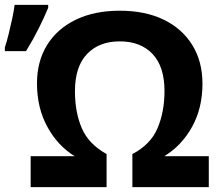

<svg xmlns="http://www.w3.org/2000/svg" viewBox="-20 -769 905 789"><path d="M472 -599Q387 -599 337.5 -547Q288 -495 288 -394Q288 -308 316 -242.5Q344 -177 418 -136V0H106V-127H287Q217 -170 174.5 -248Q132 -326 132 -426Q132 -517 173.5 -584Q215 -651 291.5 -688Q368 -725 472 -725Q577 -725 653 -688Q729 -651 770.5 -583.5Q812 -516 812 -425Q812 -325 769.5 -248Q727 -171 655 -127H838V0H524V-136Q599 -175 627.5 -242.5Q656 -310 656 -395Q656 -495 607 -547Q558 -599 472 -599ZM0 -559V-574Q8 -598 15.5 -629Q23 -660 30 -692Q37 -724 40 -749H178V-737Q162 -698 139 -652Q116 -606 87 -559Z"/></svg>

Font: Noto Sans IKEA
Style: Bold
Weight: 600
Designer: Monotype Design Team
Foundry: Monotype Imaging Inc.
Version: Version 2.001